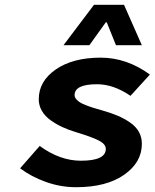

<svg xmlns="http://www.w3.org/2000/svg" viewBox="-20 -761 640 793"><path d="M242.2 -574.2 368.2 -741.2H492.2L565.9 -574.2H459L420.9 -668.9H417L349.1 -574.2ZM293.9 12.2Q230.5 12.2 169.7 -9.5Q108.9 -31.2 63 -65.9L144 -158.2Q227.5 -97.2 314 -97.2Q417 -97.2 417 -146Q417 -166 387.5 -180.9Q357.9 -195.8 294.9 -214.8Q263.7 -224.1 237.8 -236.1Q211.9 -248 189 -264.4Q166 -280.8 153.1 -303Q140.1 -325.2 140.1 -351.1Q140.1 -425.8 210.7 -474.4Q281.2 -522.9 396 -522.9Q503.4 -522.9 599.1 -453.1L519 -365.2Q448.7 -413.1 380.9 -413.1Q288.1 -413.1 288.1 -368.2Q288.1 -359.4 294.7 -351.6Q301.3 -343.8 310.3 -338.1Q319.3 -332.5 336.4 -325.9Q353.5 -319.3 367.4 -315.2Q381.3 -311 404.8 -304.2Q440.4 -293.9 466.8 -282.7Q493.2 -271.5 517.1 -255.1Q541 -238.8 553.5 -216.6Q565.9 -194.3 565.9 -167Q565.9 -90.3 492.7 -39.1Q419.4 12.2 293.9 12.2Z"/></svg>

Font: Office Code Pro D Bold Italic
Style: Regular
Weight: 700
Italic angle: -9°
Designer: Nathan Rutzky & Paul D. Hunt
Foundry: Adobe Systems Incorporated
Version: Version 1.004;PS 001.004;hotconv 1.0.70;makeotf.lib2.5.58329